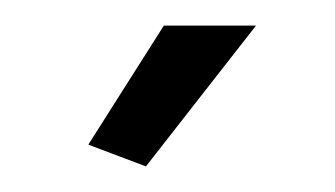

<svg xmlns="http://www.w3.org/2000/svg" viewBox="-20 -750 262 150"><path d="M94 -620 49 -637 108 -730H180Z"/></svg>

Font: Boldmen
Style: Regular
Weight: 400
Designer: Matt McInerney, Pablo Impallari, Rodrigo Fuenzalida
Foundry: LIVING CONCEPT
Version: Version 1.000